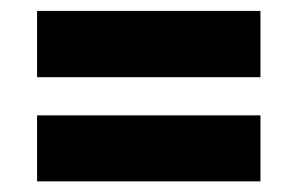

<svg xmlns="http://www.w3.org/2000/svg" viewBox="-20 -508 560 352"><path d="M48 -366.5V-488H457.5V-366.5ZM48 -175.5V-296.5H457.5V-175.5Z"/></svg>

Font: League Spartan
Style: Bold
Weight: 700
Foundry: The League of Moveable Type
Version: Version 2.002